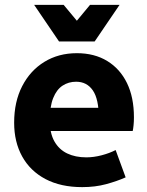

<svg xmlns="http://www.w3.org/2000/svg" viewBox="-20 -755 604 787"><path d="M38 -252Q38 -338 71 -402Q104 -466 162 -501.5Q220 -537 295 -537Q367 -537 419.5 -505Q472 -473 500.5 -414.5Q529 -356 529 -274Q529 -257 527.5 -242Q526 -227 524 -218H145V-313H416L385 -272Q385 -349 360.5 -384.5Q336 -420 292 -420Q261 -420 236.5 -404Q212 -388 198 -353Q184 -318 184 -262Q184 -209 203 -175.5Q222 -142 255.5 -126Q289 -110 334 -110Q364 -110 396.5 -118.5Q429 -127 454 -140L495 -28Q459 -12 414.5 0Q370 12 317 12Q229 12 166.5 -21Q104 -54 71 -113.5Q38 -173 38 -252ZM470 -735 368 -585H222L120 -735H241L295 -670L349 -735Z"/></svg>

Font: Radio Canada
Style: Regular
Weight: 400
Designer: Charles Daoud, Etienne Aubert Bonn, Alexandre Saumier Demers, Jacques Le Bailly
Foundry: Radio-Canada
Version: Version 2.104;gftools[0.9.28.dev5+ged2979d]